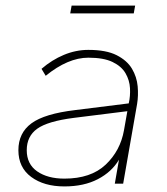

<svg xmlns="http://www.w3.org/2000/svg" viewBox="-20 -659 600 689"><path d="M211 10Q138 10 92 -24Q46 -58 46 -120Q46 -182 93 -216.5Q140 -251 250 -264L442 -288Q448 -314 446.5 -342.5Q445 -371 430.5 -396Q416 -421 384 -436.5Q352 -452 297 -452Q224 -452 144 -387L129 -412Q166 -444 209 -462Q252 -480 297 -480Q361 -480 398.5 -461Q436 -442 453.5 -412.5Q471 -383 474 -349.5Q477 -316 472 -286L422 0H392L407 -86Q381 -42 331 -16Q281 10 211 10ZM211 -18Q306 -18 359 -68Q412 -118 425 -192L437 -260L245 -236Q151 -224 113.5 -197Q76 -170 76 -120Q76 -70 113.5 -44Q151 -18 211 -18ZM232 -611 237 -639H465L460 -611Z"/></svg>

Font: Gantari Thin
Style: Italic
Weight: 100
Italic angle: -10°
Designer: Anugrah Pasau
Foundry: Lafontype
Version: Version 1.000; ttfautohint (v1.8.4.7-5d5b)